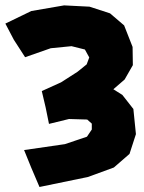

<svg xmlns="http://www.w3.org/2000/svg" viewBox="-39 -541 549 731"><path d="M-18.6 -451.2 13.7 -389.6 56.6 -323.2 154.3 -357.4 233.4 -365.2 284.2 -352.5 300.8 -322.3 291 -295.9 255.9 -267.6 193.4 -227.5 120.1 -194.3 134.8 -131.8 147.5 -69.3 223.6 -87.9 293 -85.9 310.5 -70.3V-47.9L292 -20.5L208 7.8L52.7 30.3L80.1 97.7L111.3 170.9L295.9 132.8L394.5 96.7L454.1 44.9L478.5 -30.3L468.8 -126L426.8 -179.7L392.6 -201.2L435.5 -238.3L466.8 -293L465.8 -362.3L433.6 -444.3L379.9 -490.2L301.8 -515.6L205.1 -520.5L80.1 -499Z"/></svg>

Font: MaokenAssortedSans-Lite
Style: Lite
Weight: 400
Version: Version 1.400